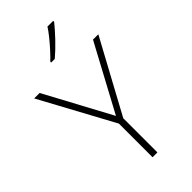

<svg xmlns="http://www.w3.org/2000/svg" viewBox="-288 -1022 1094 1094"><g transform="rotate(-45 258.5 -475.0)"><path d="M259 -314 474 -714H517L279 -275V0H240V-271L0 -714H44ZM389 -942Q376 -926 359 -906.5Q342 -887 322 -866Q302 -845 281.5 -825.5Q261 -806 242 -790H213V-797Q234 -817 259 -844.5Q284 -872 307 -900.5Q330 -929 343 -950H389Z"/></g></svg>

Font: Noto Sans Hebrew ExtraLight
Style: Regular
Weight: 250
Designer: Monotype Design Team
Foundry: Monotype Imaging Inc.
Version: Version 2.003